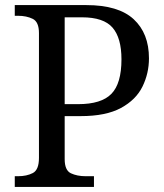

<svg xmlns="http://www.w3.org/2000/svg" viewBox="-20 -734 644 754"><path d="M38 0V-42H51Q85 -42 109 -54.5Q133 -67 133 -114V-604Q133 -648 108.5 -660Q84 -672 51 -672H38V-714H319Q445 -714 505 -658.5Q565 -603 565 -505Q565 -446 539.5 -394Q514 -342 455 -310Q396 -278 297 -278H234V-109Q234 -65 258.5 -53.5Q283 -42 316 -42H349V0ZM287 -325Q378 -325 417.5 -365.5Q457 -406 457 -501Q457 -585 422 -625.5Q387 -666 302 -666H234V-325Z"/></svg>

Font: Noto Serif Khitan Small Script
Style: Regular
Weight: 400
Designer: LIU Zhao, ZHANG Congyu, Kushim JIANG
Foundry: Guyu Beijing Co. Ltd.
Version: Version 1.000; ttfautohint (v1.8.4.7-5d5b)